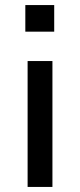

<svg xmlns="http://www.w3.org/2000/svg" viewBox="-20 -738 316 758"><path d="M80 -613V-718H194V-613ZM89 0V-497H187V0Z"/></svg>

Font: Nunito Sans 7pt SemiCondensed Medium
Style: Regular
Weight: 500
Width: 4
Designer: Vernon Adams
Foundry: Vernon Adams
Version: Version 3.101;gftools[0.9.27]